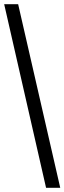

<svg xmlns="http://www.w3.org/2000/svg" viewBox="-20 -780 309 921"><path d="M201 121H269L67 -760H0Z"/></svg>

Font: Noto Serif Hebrew SemiCondensed
Style: Bold
Weight: 700
Width: 4
Designer: Monotype Design Team
Foundry: Monotype Imaging Inc.
Version: Version 2.004